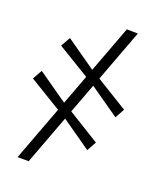

<svg xmlns="http://www.w3.org/2000/svg" viewBox="-165 -865 935 1126"><g transform="rotate(20 302.0 -302.0)"><path d="M82.5 159.5 428.5 -764 497.5 -763 152 159.5ZM452.5 -19 256.5 -156 216 -179.5 9.5 -305 43 -364.5 238 -228 276 -207 485 -78ZM542 -256.5 346 -393 305.5 -417 99 -542.5 132.5 -602 327.5 -465.5 365.5 -444 574.5 -315.5Z"/></g></svg>

Font: Merriweather 72pt
Style: Italic
Weight: 400
Italic angle: -7.8°
Version: Version 2.101